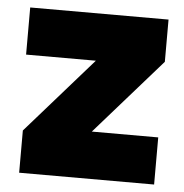

<svg xmlns="http://www.w3.org/2000/svg" viewBox="-44 -582 600 625"><g transform="rotate(5 256.0 -269.5)"><path d="M41 0V-138L258 -385H30V-539H482V-401L265 -154H482V0Z"/></g></svg>

Font: Exo Thin Black
Style: Regular
Weight: 900
Version: Version 2.000